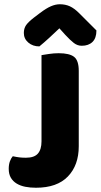

<svg xmlns="http://www.w3.org/2000/svg" viewBox="-20 -867 473 902"><path d="M350 -180Q350 -91 299 -38Q248 15 149 15Q122 15 99 10.5Q76 6 58.5 -4.5Q41 -15 31 -32Q21 -49 21 -74Q21 -94 26.5 -109Q32 -124 40 -133Q59 -129 72.5 -127.5Q86 -126 102 -126Q141 -126 158 -145.5Q175 -165 175 -203V-608Q187 -610 210 -613.5Q233 -617 256 -617Q306 -617 328 -600Q350 -583 350 -534ZM259 -734Q235 -711 211 -689Q187 -667 165 -649Q134 -649 113 -667Q92 -685 92 -712Q92 -733 102 -748Q112 -763 139 -784L168 -806Q197 -828 219 -837.5Q241 -847 261 -847Q287 -847 308 -837.5Q329 -828 352 -805L433 -724Q433 -688 414.5 -670Q396 -652 364 -652Q344 -652 327 -665Q310 -678 286 -704Z"/></svg>

Font: Baloo Paaji 2 ExtraBold
Style: Regular
Weight: 800
Designer: Shuchita Grover, Noopur Datye and Ek Type
Foundry: Ek Type
Version: Version 1.640;hotconv 1.0.111;makeotfexe 2.5.65597; ttfautoh